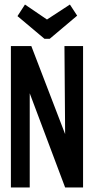

<svg xmlns="http://www.w3.org/2000/svg" viewBox="-20 -826 415 846"><path d="M288 -806 187 -740 90 -806 57 -755 176 -655H199L320 -757ZM28 0H111V-415L267 0H346V-623H264L267 -235L118 -623H28Z"/></svg>

Font: Inconsolata Condensed
Style: Bold
Weight: 700
Width: 3
Monospace: yes
Designer: Raph Levien, Cyreal, Brenton Simpson
Foundry: Raph Levien, Cyreal, Google
Version: Version 3.100